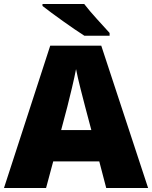

<svg xmlns="http://www.w3.org/2000/svg" viewBox="-20 -998 766 967"><path d="M404 -978H194V-968C242 -930 351 -852 405 -818H532V-832C499 -869 438 -933 404 -978ZM515 -51H726L490 -768H233L0 -51H212L248 -185H480ZM409 -460 440 -343H288L319 -460C331 -507 354 -601 363 -650C372 -601 399 -498 409 -460Z"/></svg>

Font: Noto Sans Tamil UI Black
Style: Regular
Weight: 900
Designer: Jelle Bosma - Monotype Design Team
Foundry: Monotype Imaging Inc.
Version: Version 2.004